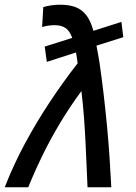

<svg xmlns="http://www.w3.org/2000/svg" viewBox="-39 -796 576 816"><path d="M-19 0Q18 -95 67 -186Q116 -277 173 -363Q230 -449 291 -527Q289 -539 287.5 -551.5Q286 -564 284 -573L160 -533L151 -598L268 -635Q257 -665 239.5 -677Q222 -689 192 -689Q180 -689 166 -687Q152 -685 140 -681L145 -766Q162 -771 180.5 -773.5Q199 -776 216 -776Q253 -776 280 -766.5Q307 -757 326.5 -733Q346 -709 358 -665L477 -703L485 -638L371 -602Q374 -585 377.5 -567Q381 -549 384 -529Q393 -467 401 -399.5Q409 -332 415.5 -263.5Q422 -195 426.5 -128.5Q431 -62 434 0H333Q331 -43 329 -90.5Q327 -138 324.5 -189.5Q322 -241 318 -296Q314 -351 307 -409Q257 -341 216.5 -273.5Q176 -206 142.5 -137.5Q109 -69 81 0Z"/></svg>

Font: Ubuntu Sans Medium
Style: Italic
Weight: 500
Italic angle: -13.5°
Designer: Dalton Maag Ltd
Foundry: Dalton Maag Ltd
Version: Version 1.006